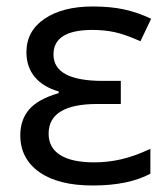

<svg xmlns="http://www.w3.org/2000/svg" viewBox="-20 -566 523 596"><path d="M355 -314.9V-243.2H282.2Q130.9 -243.2 130.9 -150.9Q130.9 -107.4 167 -84.7Q203.1 -62 272.9 -62Q314.5 -62 356.2 -71.5Q397.9 -81.1 446.8 -104V-26.9Q378.9 9.8 268.1 9.8Q160.6 9.8 101.8 -32Q43 -73.7 43 -146Q43 -194.3 70.6 -226.3Q98.1 -258.3 162.1 -276.9V-282.2Q113.8 -295.9 87.9 -327.1Q62 -358.4 62 -403.8Q62 -469.7 118.4 -507.8Q174.8 -545.9 268.1 -545.9Q322.3 -545.9 364.5 -536.9Q406.7 -527.8 449.2 -507.8L416 -438Q367.7 -459.5 335.4 -466.3Q303.2 -473.1 267.1 -473.1Q146 -473.1 146 -397Q146 -314.9 298.8 -314.9Z"/></svg>

Font: NotoSans
Style: Regular
Weight: 400
Designer: Monotype Design team
Foundry: Monotype Imaging Inc.
Version: Version 1.04; ttfautohint (v1.4.1)